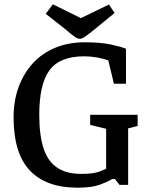

<svg xmlns="http://www.w3.org/2000/svg" viewBox="-20 -857 686 890"><path d="M339 13Q194 13 118.5 -66.5Q43 -146 43 -313Q43 -390 66.5 -454Q90 -518 133 -564.5Q176 -611 237 -636Q298 -661 373 -661Q447 -661 495 -650.5Q543 -640 564 -631V-469H508L482 -577Q461 -585 430.5 -590.5Q400 -596 370 -596Q257 -596 209.5 -531.5Q162 -467 162 -325Q162 -231 181.5 -170.5Q201 -110 244 -80.5Q287 -51 356 -51Q385 -51 405 -53.5Q425 -56 440.5 -61.5Q456 -67 472 -75V-260L398 -278V-325H618V-273L574 -262V0H534L513 -27H500Q479 -14 442 -0.5Q405 13 339 13ZM350 -677Q339 -677 323 -689Q307 -701 281 -723L192 -793L225 -837L355 -773L485 -836L511 -797L421 -723Q391 -699 375.5 -688Q360 -677 350 -677Z"/></svg>

Font: Faustina Medium
Style: Regular
Weight: 500
Designer: Alfonso Garcia
Foundry: http://www.omnibus-type.com
Version: Version 1.200